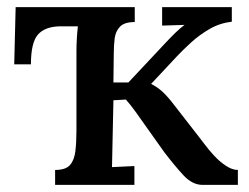

<svg xmlns="http://www.w3.org/2000/svg" viewBox="-20 -520 700 540"><path d="M135 0V-42Q165 -42 177 -56Q189 -70 192 -95Q195 -120 195 -153V-374Q195 -392 196 -410Q197 -428 199 -446H148Q106 -445 86.5 -422.5Q67 -400 67 -339H20L24 -500H359V-458Q330 -458 317.5 -445Q305 -432 302.5 -412Q300 -392 300 -370L299 -288H341L447 -401Q462 -417 474.5 -429Q487 -441 499 -450L436 -448V-500H632V-459Q598 -455 569.5 -438.5Q541 -422 518 -401Q495 -380 478 -362L405 -284Q423 -275 437.5 -261.5Q452 -248 468 -227L538 -137Q543 -131 554.5 -115.5Q566 -100 581.5 -83Q597 -66 615 -54Q633 -42 649 -42V0H550Q521 0 496 -27Q471 -54 442 -92Q419 -124 399 -152.5Q379 -181 362.5 -204Q346 -227 334 -240L299 -238L295 -50L358 -53V0Z"/></svg>

Font: Lora Medium
Style: Regular
Weight: 500
Designer: Olga Karpushina, Alexei Vanyashin (Cyrillic)
Foundry: Cyreal
Version: Version 3.004